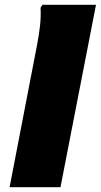

<svg xmlns="http://www.w3.org/2000/svg" viewBox="-20 -780 420 800"><path d="M20 0 135 -596Q142 -632 146.5 -670.5Q151 -709 149 -748L157 -760H380L232 0Z"/></svg>

Font: Kufam Black
Style: Italic
Weight: 900
Italic angle: -11°
Designer: Artur Schmal
Foundry: Original Type
Version: Version 1.301; ttfautohint (v1.8.3)